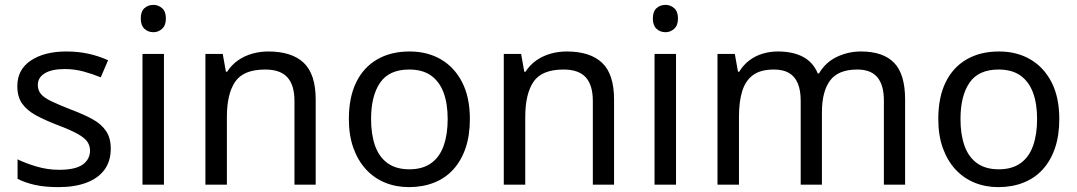

<svg xmlns="http://www.w3.org/2000/svg" viewBox="-20 -757 4416 787"><path d="M434 -148Q434 -96 408 -61Q382 -26 334 -8Q286 10 220 10Q164 10 123.5 1Q83 -8 52 -24V-104Q84 -88 129.5 -74.5Q175 -61 222 -61Q289 -61 319 -82.5Q349 -104 349 -140Q349 -160 338 -176Q327 -192 298.5 -208Q270 -224 217 -244Q165 -264 128 -284Q91 -304 71 -332Q51 -360 51 -404Q51 -472 106.5 -509Q162 -546 252 -546Q301 -546 343.5 -536.5Q386 -527 423 -510L393 -440Q359 -454 322 -464Q285 -474 246 -474Q192 -474 163.5 -456.5Q135 -439 135 -409Q135 -387 148 -371.5Q161 -356 191.5 -341.5Q222 -327 273 -307Q324 -288 360 -268Q396 -248 415 -219.5Q434 -191 434 -148Z M652 -536V0H564V-536ZM609 -737Q629 -737 644.5 -723.5Q660 -710 660 -681Q660 -653 644.5 -639Q629 -625 609 -625Q587 -625 572 -639Q557 -653 557 -681Q557 -710 572 -723.5Q587 -737 609 -737Z M1080 -546Q1176 -546 1225 -499.5Q1274 -453 1274 -349V0H1187V-343Q1187 -408 1158 -440Q1129 -472 1067 -472Q978 -472 944 -422Q910 -372 910 -278V0H822V-536H893L906 -463H911Q929 -491 955.5 -509.5Q982 -528 1014 -537Q1046 -546 1080 -546Z M1906 -269Q1906 -202 1888.5 -150.5Q1871 -99 1838.5 -63Q1806 -27 1759.5 -8.5Q1713 10 1656 10Q1603 10 1558 -8.5Q1513 -27 1480 -63Q1447 -99 1428.5 -150.5Q1410 -202 1410 -269Q1410 -358 1440 -419.5Q1470 -481 1526 -513.5Q1582 -546 1659 -546Q1732 -546 1787.5 -513.5Q1843 -481 1874.5 -419.5Q1906 -358 1906 -269ZM1501 -269Q1501 -206 1517.5 -159.5Q1534 -113 1569 -88Q1604 -63 1658 -63Q1712 -63 1747 -88Q1782 -113 1798.5 -159.5Q1815 -206 1815 -269Q1815 -333 1798 -378Q1781 -423 1746.5 -447.5Q1712 -472 1657 -472Q1575 -472 1538 -418Q1501 -364 1501 -269Z M2303 -546Q2399 -546 2448 -499.5Q2497 -453 2497 -349V0H2410V-343Q2410 -408 2381 -440Q2352 -472 2290 -472Q2201 -472 2167 -422Q2133 -372 2133 -278V0H2045V-536H2116L2129 -463H2134Q2152 -491 2178.5 -509.5Q2205 -528 2237 -537Q2269 -546 2303 -546Z M2751 -536V0H2663V-536ZM2708 -737Q2728 -737 2743.5 -723.5Q2759 -710 2759 -681Q2759 -653 2743.5 -639Q2728 -625 2708 -625Q2686 -625 2671 -639Q2656 -653 2656 -681Q2656 -710 2671 -723.5Q2686 -737 2708 -737Z M3509 -546Q3600 -546 3645 -499.5Q3690 -453 3690 -349V0H3603V-345Q3603 -408 3576.5 -440Q3550 -472 3494 -472Q3416 -472 3382.5 -427Q3349 -382 3349 -296V0H3262V-345Q3262 -387 3250 -415.5Q3238 -444 3214 -458Q3190 -472 3152 -472Q3098 -472 3067 -449.5Q3036 -427 3022.5 -384Q3009 -341 3009 -278V0H2921V-536H2992L3005 -463H3010Q3027 -491 3051.5 -509.5Q3076 -528 3106 -537Q3136 -546 3168 -546Q3230 -546 3271.5 -524Q3313 -502 3332 -456H3337Q3364 -502 3410.5 -524Q3457 -546 3509 -546Z M4322 -269Q4322 -202 4304.5 -150.5Q4287 -99 4254.5 -63Q4222 -27 4175.5 -8.5Q4129 10 4072 10Q4019 10 3974 -8.5Q3929 -27 3896 -63Q3863 -99 3844.5 -150.5Q3826 -202 3826 -269Q3826 -358 3856 -419.5Q3886 -481 3942 -513.5Q3998 -546 4075 -546Q4148 -546 4203.5 -513.5Q4259 -481 4290.5 -419.5Q4322 -358 4322 -269ZM3917 -269Q3917 -206 3933.5 -159.5Q3950 -113 3985 -88Q4020 -63 4074 -63Q4128 -63 4163 -88Q4198 -113 4214.5 -159.5Q4231 -206 4231 -269Q4231 -333 4214 -378Q4197 -423 4162.5 -447.5Q4128 -472 4073 -472Q3991 -472 3954 -418Q3917 -364 3917 -269Z"/></svg>

Font: uhindi85
Style: Book
Weight: 400
Designer: Jelle Bosma - Monotype Design Team
Foundry: Monotype Imaging Inc.
Version: Version 2.003